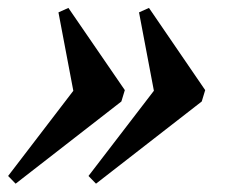

<svg xmlns="http://www.w3.org/2000/svg" viewBox="-38 -468 560 473"><path d="M150 -205.5 106 -437.5 130.5 -448.5 269.5 -246 261 -218 0.5 -15.5 -18 -34.5 173 -284ZM348.5 -205.5 304.5 -437.5 329 -448.5 467.5 -246 459 -218 198.5 -15.5 180 -34.5 371.5 -284Z"/></svg>

Font: Newsreader 36pt
Style: Bold Italic
Weight: 700
Italic angle: -17°
Designer: Hugues Gentile
Foundry: Production Type
Version: Version 1.003